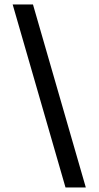

<svg xmlns="http://www.w3.org/2000/svg" viewBox="-20 -830 437 850"><path d="M270 0 36.1 -810.1H126L359.9 0Z"/></svg>

Font: Oswald Medium
Style: Regular
Weight: 500
Designer: Vernon Adams
Foundry: Vernon Adams
Version: Version 4.103